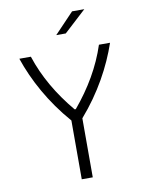

<svg xmlns="http://www.w3.org/2000/svg" viewBox="-100 -1012 820 1082"><g transform="rotate(-10 310.0 -471.0)"><path d="M341.5 0V-338C451.5 -464 525.5 -602 569 -730H505.5C466.5 -610.5 401.5 -499.5 314 -395H307.5C220 -499.5 155 -610.5 116 -730H50C93.5 -601.5 168 -463 278.5 -336.5V0ZM278 -825 389 -941.5H459L332.5 -825Z"/></g></svg>

Font: Monaspace Argon ExtraLight
Style: Regular
Weight: 200
Designer: Riley Cran & the Lettermatic Team
Foundry: Lettermatic
Version: Version 1.000 (Monaspace Argon)